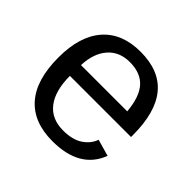

<svg xmlns="http://www.w3.org/2000/svg" viewBox="-141 -683 837 837"><g transform="rotate(45 278.0 -264.0)"><path d="M134.8 -245.6Q134.8 -154.8 172.4 -105.5Q210 -56.2 282.2 -56.2Q339.4 -56.2 373.8 -79.1Q408.2 -102.1 420.4 -137.2L497.6 -115.2Q450.2 9.8 282.2 9.8Q165 9.8 103.8 -60.1Q42.5 -129.9 42.5 -267.6Q42.5 -398.4 103.8 -468.3Q165 -538.1 278.8 -538.1Q511.7 -538.1 511.7 -257.3V-245.6ZM420.9 -313Q413.6 -396.5 378.4 -434.8Q343.3 -473.1 277.3 -473.1Q213.4 -473.1 176 -430.4Q138.7 -387.7 135.7 -313Z"/></g></svg>

Font: Arimo
Style: Regular
Weight: 400
Designer: Steve Matteson
Foundry: Monotype Imaging Inc.
Version: Version 1.33